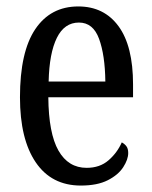

<svg xmlns="http://www.w3.org/2000/svg" viewBox="-20 -566 471 596"><path d="M231 10Q140 10 91 -62Q42 -134 42 -264Q42 -405 89.5 -475.5Q137 -546 223 -546Q303 -546 348 -484.5Q393 -423 393 -304V-264H130Q131 -152 161.5 -98.5Q192 -45 249 -45Q290 -45 317 -68.5Q344 -92 358 -124Q366 -120 372 -112.5Q378 -105 378 -91Q378 -71 362.5 -47Q347 -23 314.5 -6.5Q282 10 231 10ZM307 -313Q306 -395 287.5 -445.5Q269 -496 225 -496Q180 -496 156.5 -448.5Q133 -401 131 -313Z"/></svg>

Font: Noto Serif Bengali ExtraCondensed
Style: Regular
Weight: 400
Width: 2
Designer: Juan Bruce, Universal Thirst, Indian Type Foundry and the Monotype Design Team.
Foundry: Monotype Imaging Inc.
Version: Version 2.003; ttfautohint (v1.8.4.7-5d5b)